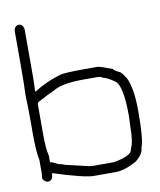

<svg xmlns="http://www.w3.org/2000/svg" viewBox="-77 -730 653 783"><g transform="rotate(-10 250.0 -338.0)"><path d="M54.7 -668Q70.3 -668 74.2 -646.5V-447.3Q74.2 -427.7 72.3 -388.7H76.2Q119.1 -417.5 183.6 -437.5Q204.1 -443.4 289.1 -443.4H341.8Q358.9 -439.9 400.4 -423.8Q403.3 -417.5 429.7 -404.3Q439.5 -394.5 451.2 -375Q472.7 -330.1 472.7 -236.3V-230.5Q472.7 -115.2 459 -85.9Q459 -61.5 425.8 -35.2Q376 -7.8 339.8 -7.8H248Q210 -7.8 82 -48.8Q82 -17.6 60.5 -17.6Q47.4 -17.6 39.1 -33.2L41 -56.6V-111.3Q33.2 -144 33.2 -220.7V-261.7Q33.2 -344.2 31.2 -377Q33.2 -425.3 33.2 -502V-646.5Q36.6 -668 54.7 -668ZM74.2 -337.9V-210.9Q74.2 -148.4 82 -121.1V-93.8Q89.8 -93.8 115.2 -80.1Q121.6 -80.1 142.6 -72.3L234.4 -50.8Q244.6 -48.8 253.9 -48.8H337.9Q416 -62 416 -89.8Q429.7 -115.2 429.7 -177.7Q429.7 -179.2 431.6 -224.6Q431.6 -348.1 402.3 -371.1Q371.1 -393.1 351.6 -396.5Q351.6 -400.9 334 -402.3H273.4Q184.6 -402.3 148.4 -378.9Q128.9 -371.1 82 -345.7Q79.1 -345.7 74.2 -337.9Z"/></g></svg>

Font: CEF Fonts CJK Mono
Style: Regular
Weight: 400
Designer: PartyBoss (派对大魔王)
Version: Release 2.25